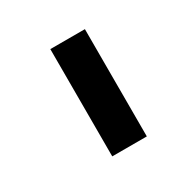

<svg xmlns="http://www.w3.org/2000/svg" viewBox="-72 -829 355 364"><g transform="rotate(-30 105.5 -647.5)"><path d="M154.3 -530.3H78.6V-765.1H154.3Z"/></g></svg>

Font: Potro Sans Bangla SemiBold
Style: Regular
Weight: 600
Designer: Jayed Ahsan Saad
Foundry: Codepotro
Version: Potro Sans Bangla;Version 0.996;CodepotroFonts;